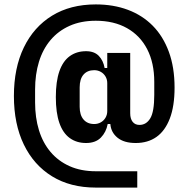

<svg xmlns="http://www.w3.org/2000/svg" viewBox="-20 -730 854 870"><path d="M602 46V120H414Q299 120 216 69Q133 18 88 -75Q43 -168 43 -295Q43 -422 88 -515Q133 -608 216 -659Q299 -710 414 -710Q494 -710 559.5 -685.5Q625 -661 672 -613.5Q719 -566 745 -495.5Q771 -425 771 -333Q771 -249 749.5 -193Q728 -137 689 -109.5Q650 -82 595 -82Q542 -82 512.5 -106Q483 -130 480 -168H468Q461 -131 437 -106.5Q413 -82 370 -82Q327 -82 296 -104.5Q265 -127 249 -173Q233 -219 233 -290Q233 -361 249 -407Q265 -453 296 -475.5Q327 -498 370 -498Q407 -498 427.5 -477Q448 -456 454 -422H466V-490H570V-217Q570 -192 581 -178Q592 -164 612 -164Q643 -164 661 -194Q679 -224 679 -300V-359Q679 -445 647 -507Q615 -569 555.5 -602.5Q496 -636 414 -636Q347 -636 295.5 -613Q244 -590 209 -548.5Q174 -507 156.5 -450Q139 -393 139 -324V-266Q139 -197 156.5 -140Q174 -83 209 -41.5Q244 0 295.5 23Q347 46 414 46ZM407 -168Q423 -168 436.5 -175.5Q450 -183 458 -196.5Q466 -210 466 -227V-353Q466 -370 458 -383.5Q450 -397 436.5 -404.5Q423 -412 407 -412Q376 -412 358.5 -392Q341 -372 341 -334V-246Q341 -209 358.5 -188.5Q376 -168 407 -168Z"/></svg>

Font: IBM Plex Sans Condensed
Style: Bold
Weight: 700
Width: 3
Designer: Mike Abbink, Paul van der Laan, Pieter van Rosmalen
Foundry: Bold Monday
Version: Version 3.201